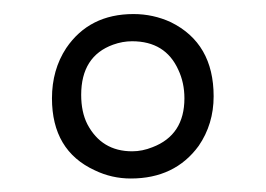

<svg xmlns="http://www.w3.org/2000/svg" viewBox="-20 -738 382 276"><path d="M171.9 -717.8Q108.4 -717.8 75.2 -668.9Q54.7 -637.7 54.7 -596.7Q54.7 -521.5 116.2 -493.2Q140.6 -481.4 168 -481.4Q231.4 -481.4 265.6 -528.3Q287.1 -559.6 287.1 -599.6Q287.1 -675.8 225.6 -706.1Q200.2 -717.8 171.9 -717.8ZM169.9 -520.5Q126 -520.5 105.5 -559.6Q96.7 -577.1 96.7 -601.6Q96.7 -657.2 142.6 -673.8Q156.2 -678.7 169.9 -678.7Q217.8 -678.7 236.3 -637.7Q245.1 -619.1 245.1 -596.7Q245.1 -543.9 199.2 -526.4Q184.6 -520.5 169.9 -520.5Z"/></svg>

Font: Yaldevi Colombo Light
Style: Regular
Weight: 300
Designer: Sol Matas, Denzil Rajitha, Kosala Senevirathne and Pathum Egodawatta
Foundry: Mooniak
Version: Version 1.020 ; ttfautohint (v1.6)